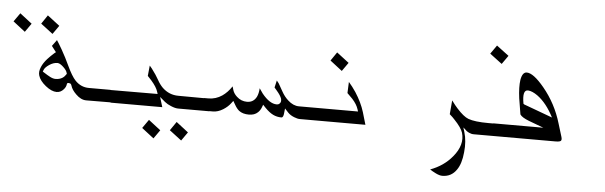

<svg xmlns="http://www.w3.org/2000/svg" viewBox="-111 -782 3895 1236"><g transform="rotate(5 1836.5 -164.0)"><path d="M58.6 -475.6 19.5 -419.9 -58.6 -480.5 -19.5 -536.1ZM237.3 -477.5 198.2 -421.9 120.1 -481.4 158.2 -538.1ZM625 -15.6 452.1 -14.6Q417 -14.6 384.8 -46.9Q356.4 -74.2 348.6 -101.6Q344.7 -113.3 337.4 -114.7Q330.1 -116.2 328.1 -116.2Q319.3 -116.2 318.4 -107.4Q316.4 -88.9 301.8 -73.2Q283.2 -51.8 256.8 -51.8Q224.6 -51.8 185.5 -83Q146.5 -114.3 136.7 -147.5Q128.9 -171.9 142.6 -203.1Q153.3 -229.5 178.7 -257.8Q197.3 -278.3 221.7 -299.8L230.5 -306.6L201.2 -344.7L230.5 -384.8Q244.1 -364.3 265.6 -327.1Q294.9 -275.4 315.4 -230.5Q347.7 -161.1 373 -134.8Q410.2 -95.7 461.9 -95.7Q462.9 -95.7 464.8 -95.7H601.6ZM242.2 -134.8Q268.6 -134.8 287.1 -146.5Q300.8 -155.3 310.5 -170.9L312.5 -174.8L310.5 -180.7Q306.6 -196.3 286.6 -215.3Q266.6 -234.4 252.9 -237.3Q251 -238.3 248 -238.3H247.1Q220.7 -238.3 193.8 -220.2Q167 -202.1 161.1 -185.5L157.2 -174.8L169.9 -167Q187.5 -155.3 207 -145Q226.6 -134.8 242.2 -134.8Z M943.4 135.7 904.3 191.4 826.2 130.9 865.2 75.2ZM1122.1 133.8 1083 189.5 1004.9 129.9 1043.9 73.2ZM609.4 -13.7 585 -94.7 906.2 -95.7 901.4 -110.4Q892.6 -139.6 858.4 -178.7Q849.6 -188.5 833 -206.1L839.8 -273.4Q847.7 -263.7 854.5 -255.9Q884.8 -215.8 900.4 -187Q916 -158.2 936.5 -137.7Q980.5 -95.7 1040 -95.7L1222.7 -94.7L1247.1 -13.7H1045.9Q1026.4 -13.7 999 -25.4Q974.6 -35.2 958 -48.8L923.8 -78.1L943.4 -13.7Z M1846.7 -95.7 1870.1 -14.6H1833Q1816.4 -14.6 1794.9 -23.4Q1769.5 -33.2 1753.9 -49.8L1731.4 -74.2L1728.5 -47.9Q1727.5 -35.2 1725.6 -29.3Q1721.7 -14.6 1712.9 -14.6Q1683.6 -14.6 1658.7 -26.9Q1633.8 -39.1 1606.4 -67.4L1588.9 -85.9L1582 -67.4Q1574.2 -47.9 1560.5 -35.2Q1539.1 -14.6 1502.9 -14.6Q1462.9 -14.6 1438.5 -33.2Q1422.9 -45.9 1409.2 -70.3L1395.5 -93.8L1382.8 -77.1Q1365.2 -53.7 1335.9 -35.2Q1302.7 -14.6 1270.5 -14.6H1228.5L1205.1 -95.7H1234.4Q1282.2 -95.7 1322.3 -123Q1356.4 -146.5 1382.8 -186.5L1389.6 -163.1Q1396.5 -140.6 1417 -122.1Q1445.3 -95.7 1483.4 -95.7Q1525.4 -95.7 1544.9 -133.8Q1555.7 -156.2 1557.6 -189.5Q1571.3 -168.9 1580.1 -157.2Q1629.9 -95.7 1674.8 -95.7Q1674.8 -95.7 1675.8 -95.7Q1679.7 -95.7 1683.6 -96.7Q1693.4 -99.6 1698.7 -108.9Q1704.1 -118.2 1700.2 -134.8Q1693.4 -155.3 1668 -184.6Q1662.1 -191.4 1652.3 -203.1L1663.1 -249Q1670.9 -240.2 1676.8 -231.4Q1687.5 -213.9 1705.1 -181.6Q1722.7 -149.4 1748 -127Q1782.2 -95.7 1819.3 -95.7Z M2113.3 -402.3 2074.2 -346.7 1996.1 -407.2 2034.2 -462.9ZM2232.4 -94.7 2255.9 -14.6H1852.5L1829.1 -95.7H2201.2L2196.3 -110.4Q2186.5 -141.6 2157.2 -173.8Q2148.4 -183.6 2123 -208L2126 -280.3Q2149.4 -253.9 2172.9 -218.8Q2213.9 -155.3 2232.4 -94.7Z M3102.5 -14.6H2955.1Q2939.5 -14.6 2923.8 -22.5Q2912.1 -28.3 2910.2 -30.3L2885.7 -52.7L2894.5 -23.4Q2912.1 34.2 2904.3 106.4Q2897.5 180.7 2869.1 220.7Q2835.9 269.5 2777.3 269.5Q2759.8 269.5 2735.8 257.8Q2711.9 246.1 2696.3 235.4Q2783.2 203.1 2836.9 137.7Q2902.3 59.6 2879.9 -17.6Q2869.1 -50.8 2824.2 -97.7Q2812.5 -111.3 2791 -129.9L2798.8 -219.7Q2823.2 -186.5 2837.9 -170.9Q2881.8 -122.1 2913.1 -110.4Q2955.1 -94.7 3044.9 -94.7Q3060.5 -94.7 3079.1 -94.7Z M3398.4 -95.7 3301.8 -131.8Q3256.8 -149.4 3245.1 -167Q3244.1 -168.9 3244.1 -168.9L3229.5 -258.8L3227.5 -270.5Q3217.8 -343.8 3224.6 -389.6Q3233.4 -440.4 3261.7 -440.4Q3304.7 -440.4 3375 -355.5Q3457 -256.8 3494.1 -130.9L3519.5 -47.9Q3525.4 -29.3 3519 -22Q3512.7 -14.6 3483.4 -14.6H3098.6L3075.2 -95.7ZM3257.8 -238.3 3262.7 -234.4 3448.2 -166Q3402.3 -255.9 3341.8 -299.8Q3307.6 -324.2 3280.3 -326.2Q3241.2 -328.1 3257.8 -238.3ZM3134.8 -537.1 3095.7 -481.4 3016.6 -541 3055.7 -596.7Z"/></g></svg>

Font: Thabit-Oblique
Style: Oblique
Weight: 500
Designer: Regenerated by Nadim Shaikli
Foundry: MAK Alagha
Version: 0.01